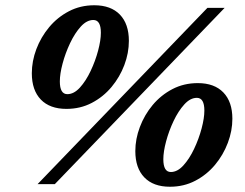

<svg xmlns="http://www.w3.org/2000/svg" viewBox="-20 -700 932 730"><path d="M123 0 768.5 -670H834L188.5 0ZM338.5 -680Q401.5 -680 435.8 -644.5Q470 -609 470 -544.5Q470 -498.5 452.8 -452.8Q435.5 -407 404 -369.2Q372.5 -331.5 329 -308.8Q285.5 -286 232.5 -286Q169.5 -286 135.2 -321.5Q101 -357 101 -421.5Q101 -467.5 118.2 -513.2Q135.5 -559 167 -596.8Q198.5 -634.5 242 -657.2Q285.5 -680 338.5 -680ZM236 -342Q261 -342 283.8 -367Q306.5 -392 324.5 -430Q342.5 -468 353 -507.5Q363.5 -547 363.5 -575.5Q363.5 -624 335 -624Q310 -624 287.2 -599Q264.5 -574 246.5 -536Q228.5 -498 218 -458.5Q207.5 -419 207.5 -390.5Q207.5 -342 236 -342ZM732 -384Q795 -384 829.2 -348.5Q863.5 -313 863.5 -248.5Q863.5 -202.5 846.2 -156.8Q829 -111 797.5 -73.2Q766 -35.5 722.5 -12.8Q679 10 626 10Q563 10 528.8 -25.5Q494.5 -61 494.5 -125.5Q494.5 -171.5 511.8 -217.2Q529 -263 560.5 -300.8Q592 -338.5 635.5 -361.2Q679 -384 732 -384ZM629.5 -46Q654.5 -46 677.2 -71Q700 -96 718 -134Q736 -172 746.5 -211.5Q757 -251 757 -279.5Q757 -328 728.5 -328Q703.5 -328 680.8 -303Q658 -278 640 -240Q622 -202 611.5 -162.5Q601 -123 601 -94.5Q601 -46 629.5 -46Z"/></svg>

Font: Newsreader Text ExtraBold
Style: Italic
Weight: 800
Italic angle: -17°
Designer: Hugues Gentile
Foundry: Production Type
Version: Version 1.001